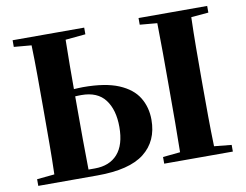

<svg xmlns="http://www.w3.org/2000/svg" viewBox="-80 -858 1241 970"><g transform="rotate(-10 540.5 -373.5)"><path d="M305.2 -37.1H337.9Q413.1 -37.1 454.6 -83.7Q496.1 -130.4 496.1 -222.2Q496.1 -310.5 456.8 -362.3Q417.5 -414.1 335 -414.1Q326.7 -414.1 318.6 -413.8Q310.5 -413.6 303.2 -413.1V-351.1Q303.2 -271.5 303.5 -192.4Q303.7 -113.3 305.2 -37.1ZM408.2 -712.9 305.2 -703.1Q303.7 -634.8 303.5 -569.3Q303.2 -503.9 303.2 -450.2Q314.5 -450.7 325.9 -451.4Q337.4 -452.1 350.1 -452.1Q463.9 -452.1 532.5 -423.3Q601.1 -394.5 631.6 -344.2Q662.1 -293.9 662.1 -230Q662.1 -120.6 585.4 -60.3Q508.8 0 344.2 0H41V-34.2L130.9 -43Q133.3 -120.1 133.5 -197.3Q133.8 -274.4 133.8 -351.1V-395Q133.8 -473.1 133.5 -550.8Q133.3 -628.4 130.9 -705.1L41 -712.9V-747.1H408.2ZM1039.1 -712.9 950.2 -705.1Q947.8 -628.4 947.3 -550.8Q946.8 -473.1 946.8 -395V-352.1Q946.8 -274.9 947.3 -197.5Q947.8 -120.1 950.2 -43L1039.1 -34.2V0H687V-34.2L775.9 -43Q777.3 -118.7 777.6 -195.8Q777.8 -272.9 777.8 -351.1V-395Q777.8 -473.1 777.6 -550.5Q777.3 -627.9 775.9 -705.1L687 -712.9V-747.1H1039.1Z"/></g></svg>

Font: Source Han Serif JP Heavy
Style: Regular
Weight: 900
Designer: Ryoko NISHIZUKA  (kana & ideographs); Frank Grießhammer (Latin, Greek & Cyrillic); Wenlong ZHANG  (bopomofo); Sandoll Co
Foundry: Adobe Systems Incorporated
Version: Version 1.001;PS 1.001;hotconv 16.6.54;makeotf.lib2.5.65590